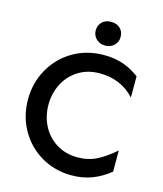

<svg xmlns="http://www.w3.org/2000/svg" viewBox="-133 -1014 958 1126"><g transform="rotate(15 346.0 -451.0)"><path d="M414 -97Q343 -97 287.5 -131Q232 -165 201.5 -223Q171 -281 171 -352Q171 -422 201.5 -480.5Q232 -539 287.5 -573Q343 -607 414 -607Q545 -607 627 -517V-646Q582 -680 530 -698.5Q478 -717 412 -717Q308 -717 225 -668.5Q142 -620 94.5 -536Q47 -452 47 -351Q47 -249 94.5 -165.5Q142 -82 224.5 -34Q307 14 408 14Q476 14 532 -7.5Q588 -29 639 -70V-199Q582 -149 530.5 -123Q479 -97 414 -97ZM326 -844Q326 -813 348 -792.5Q370 -772 401 -772Q434 -772 455.5 -792.5Q477 -813 477 -844Q477 -877 456 -896.5Q435 -916 401 -916Q368 -916 347 -896.5Q326 -877 326 -844Z"/></g></svg>

Font: Geom Medium
Style: Bold
Weight: 500
Version: Version 1.102